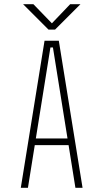

<svg xmlns="http://www.w3.org/2000/svg" viewBox="-20 -894 490 914"><path d="M125 -235H327V-203H125ZM339 0 232 -668H220L113 0H79L192 -700H260L373 0ZM363 -874 242 -753H211L90 -874H139L227 -783L314 -874Z"/></svg>

Font: League Mono Thin Condensed
Style: Regular
Weight: 100
Width: 1
Designer: Tyler Finck
Foundry: The League of Moveable Type / Tyler Finck
Version: Version 2.300;RELEASE